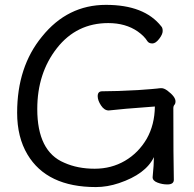

<svg xmlns="http://www.w3.org/2000/svg" viewBox="-20 -739 792 782"><path d="M370.6 22.9Q170.9 22.9 91.8 -109.9Q49.8 -180.2 49.8 -279.8Q49.8 -466.8 150.9 -589.8Q254.9 -719.2 411.6 -719.2Q567.9 -719.2 636.7 -631.8Q642.6 -626 642.6 -612.8Q642.6 -599.1 628.2 -580.6Q613.8 -562 600.6 -562Q586.9 -562 580.6 -570.8Q567.9 -591.8 541 -610.8Q491.7 -645 420.9 -645Q292 -645 211.9 -543Q131.8 -440.9 131.8 -294.9Q131.8 -122.1 241.7 -76.2Q295.9 -51.8 365.7 -51.8Q433.6 -51.8 488.8 -84Q543.9 -116.2 577.6 -173.8Q609.9 -231 610.8 -305.2Q469.7 -294.9 422.9 -289.1Q404.8 -289.1 391.4 -309.6Q377.9 -330.1 377.9 -347.2Q377.9 -367.2 396 -367.2Q453.6 -367.2 542 -372.1Q610.8 -377 620.4 -378.4Q629.9 -379.9 637.7 -379.9Q647.9 -379.9 661.6 -370.1Q694.8 -345.2 694.8 -326.2Q694.8 -316.9 690.4 -312Q686 -307.1 686 -297.9Q686 -91.8 688 -6.8Q688 12.2 661.6 12.2Q640.6 12.2 621.1 4.6Q601.6 -2.9 601.6 -17.1Q606.9 -69.8 606.9 -99.1Q573.7 -29.8 464.8 6.8Q417 22.9 370.6 22.9Z"/></svg>

Font: LXGW WenKai GB Screen
Style: Regular
Weight: 400
Designer: LXGW / Fontworks Inc.
Foundry: LXGW / Fontworks Inc.
Version: Version 1.321;February 19, 2024;FontCreator 14.0.0.2901 64-b